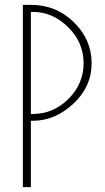

<svg xmlns="http://www.w3.org/2000/svg" viewBox="-20 -770 430 790"><path d="M74 -750H107Q211 -750 284 -678.5Q357 -607 357 -510Q357 -413 281.5 -343Q206 -273 115 -273H107V0H74ZM107 -301H115Q199 -301 261.5 -363Q324 -425 324 -510Q324 -595 260.5 -658Q197 -721 115 -721H107Z"/></svg>

Font: Poiret One
Style: Regular
Weight: 400
Designer: Denis Masharov
Foundry: Denis Masharov
Version: Version 1.001